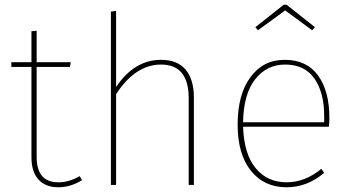

<svg xmlns="http://www.w3.org/2000/svg" viewBox="-20 -782 1478 812"><path d="M317 -37 327 -20Q278 10 226 10Q173 10 143 -22.5Q113 -55 113 -117V-499H28V-519H113V-650L135 -652V-519H279L276 -499H135V-118Q135 -11 227 -11Q272 -11 317 -37Z M661 -529Q730 -529 765 -487.5Q800 -446 800 -369V0H778V-367Q778 -509 661 -509Q553 -509 471 -384V0H449V-733L471 -736V-414Q548 -529 661 -529Z M1186 -738 1071 -654 1060 -667 1180 -762H1192L1312 -667L1300 -654ZM1373 -284Q1373 -268 1371 -246H1008Q1012 -130 1061.5 -70.5Q1111 -11 1192 -11Q1270 -11 1339 -68L1351 -51Q1279 10 1192 10Q1097 10 1041 -60Q985 -130 985 -255Q985 -382 1039 -455.5Q1093 -529 1184 -529Q1277 -529 1325 -463Q1373 -397 1373 -284ZM1351 -265V-292Q1351 -391 1309.5 -450Q1268 -509 1186 -509Q1108 -509 1059 -446.5Q1010 -384 1008 -265Z"/></svg>

Font: FiraGO Thin
Style: Regular
Weight: 100
Designer: bBox Type
Foundry: bBox Type GmbH
Version: Version 1.001;PS 001.001;hotconv 1.0.88;makeotf.lib2.5.64775